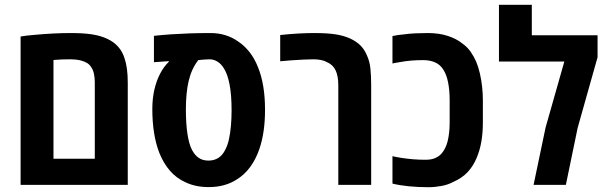

<svg xmlns="http://www.w3.org/2000/svg" viewBox="-20 -780 2570 810"><path d="M66.9 0V-626Q77.6 -627.9 93.8 -629.9Q109.9 -631.8 129.9 -633.3Q166.5 -636.7 204.8 -638.7Q243.2 -640.6 278.8 -640.6Q333 -640.6 369.6 -634.8Q406.2 -628.9 432.6 -616.2Q460 -603.5 478.3 -583Q496.6 -562.5 505.4 -534.2Q512.2 -514.2 515.6 -488.8Q519 -463.4 519 -430.7V0ZM205.6 -110.4H379.9V-432.6Q379.9 -452.6 376.2 -469.2Q372.6 -485.8 364.7 -496.6Q358.4 -507.3 348.1 -513.7Q337.9 -520 324.2 -523.9Q313 -527.3 300 -528.6Q287.1 -529.8 271 -529.8Q253.9 -529.8 238.8 -529.1Q223.6 -528.3 205.6 -526.9Z M860.8 9.3Q805.2 9.3 763.2 -10.7Q724.6 -27.8 697.3 -59.3Q669.9 -90.8 652.3 -134.8Q637.2 -173.3 629.9 -220Q622.6 -266.6 622.6 -319.8Q622.6 -364.3 631.3 -402.1Q640.1 -439.9 655.8 -469.7Q671.4 -499.5 691.9 -519L692.4 -522L629.4 -517.6V-628.9Q666.5 -632.8 703.4 -635.3Q740.2 -637.7 780.5 -639.2Q820.8 -640.6 868.2 -640.6Q901.4 -640.6 930.7 -631.6Q960 -622.6 983.9 -605.5Q1010.3 -588.4 1032.2 -560.8Q1054.2 -533.2 1068.8 -495.6Q1083 -460.9 1090.6 -415.8Q1098.1 -370.6 1098.1 -315.9Q1098.1 -269.5 1092.3 -228.5Q1086.4 -187.5 1074.7 -152.8Q1060.1 -109.4 1035.9 -76.2Q1011.7 -43 979 -22.9Q929.2 9.3 860.8 9.3ZM859.4 -102.5Q883.3 -102.5 901.1 -113.8Q918.9 -125 930.7 -148.9Q940.4 -167.5 946 -193.1Q951.7 -218.8 954.3 -249.8Q957 -280.8 957 -314.5Q957 -378.4 948.7 -422.6Q940.4 -466.8 924.8 -491.2Q913.1 -510.3 897.5 -520Q881.8 -529.8 864.3 -529.8Q850.6 -529.3 839.4 -528.6Q828.1 -527.8 816.4 -526.4Q788.1 -489.7 776.1 -439.2Q764.2 -388.7 764.2 -319.8Q764.2 -257.8 770.8 -215.1Q777.3 -172.4 789.6 -148.4Q801.3 -125.5 818.4 -114Q835.4 -102.5 859.4 -102.5Z M1407.2 0V-420.4Q1407.2 -459 1396 -482.9Q1384.8 -506.8 1359.9 -517.6Q1349.1 -523.9 1334.2 -526.9Q1319.3 -529.8 1302.2 -529.8Q1285.2 -529.8 1260.7 -528.6Q1236.3 -527.3 1210.4 -525.6Q1184.6 -523.9 1162.1 -521.5V-632.3Q1204.1 -636.7 1240.2 -638.7Q1276.4 -640.6 1305.7 -640.6Q1361.3 -640.6 1396.5 -635Q1431.6 -629.4 1458 -617.2Q1482.9 -605.5 1499.8 -589.1Q1516.6 -572.8 1527.3 -547.9Q1539.6 -521.5 1542.7 -490.5Q1545.9 -459.5 1545.9 -419.9V0Z M1788.1 9.8Q1743.7 9.8 1704.8 5.9Q1666 2 1635.7 -5.4V-121.1Q1654.8 -116.7 1677.5 -113.3Q1700.2 -109.9 1724.9 -107.9Q1749.5 -106 1775.9 -106Q1799.8 -106 1816.2 -113.3Q1832.5 -120.6 1843.3 -132.8Q1852.1 -143.1 1858.4 -156.2Q1864.7 -169.4 1868.2 -183.1Q1872.6 -200.7 1874.8 -220.7Q1877 -240.7 1877 -263.2V-357.9Q1877 -398.9 1870.4 -432.4Q1863.8 -465.8 1849.6 -487.3Q1836.4 -507.8 1814.9 -517.1Q1793.5 -526.4 1765.1 -526.4Q1739.3 -526.4 1714.8 -524.4Q1690.4 -522.5 1659.2 -516.6Q1652.8 -515.6 1647 -514.6Q1641.1 -513.7 1635.7 -512.2V-627.9Q1647 -630.4 1658.2 -632.1Q1669.4 -633.8 1682.6 -634.8Q1706.5 -638.2 1731.9 -639.4Q1757.3 -640.6 1784.7 -640.6Q1832 -640.6 1869.4 -628.4Q1906.7 -616.2 1931.6 -595.7Q1951.7 -581.5 1965.6 -561.5Q1979.5 -541.5 1988.8 -520Q1998 -498 2004.4 -470.7Q2010.7 -443.4 2013.9 -414.3Q2017.1 -385.3 2017.1 -357.4V-263.2Q2017.1 -219.7 2010.7 -182.6Q2004.4 -145.5 1990.2 -112.3Q1975.6 -78.1 1952.4 -53.5Q1929.2 -28.8 1892.6 -12.7Q1870.1 -0.5 1842 4.6Q1814 9.8 1788.1 9.8Z M2231 0 2281.7 -242.2 2360.8 -520.5H2085V-759.8H2223.6V-631.3H2501V-538.6L2417 -240.7L2367.2 0Z"/></svg>

Font: Open Sans SemiCondensed
Style: Bold
Weight: 700
Width: 4
Designer: Monotype Design Team
Foundry: Monotype Imaging Inc.
Version: Version 3.003